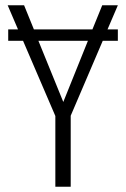

<svg xmlns="http://www.w3.org/2000/svg" viewBox="-20 -705 475 725"><path d="M425 -685 386 -594H425V-551H368L247 -268V0H189V-267L67 -551H11V-594H48L9 -685H71L108 -594H329L366 -685ZM219 -320 312 -551H125Z"/></svg>

Font: Fira Sans Extra Condensed Light
Style: Regular
Weight: 300
Width: 1
Designer: Carrois Corporate & Edenspiekermann AG
Foundry: Carrois Corporate GbR & Edenspiekermann AG
Version: Version 4.203